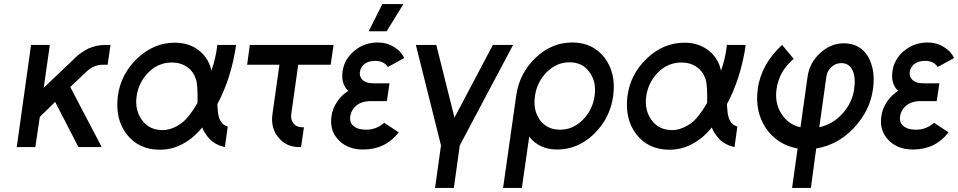

<svg xmlns="http://www.w3.org/2000/svg" viewBox="-20 -720 4691 940"><path d="M132 -500 62 0H153L175 -148L250 -221L364 0H478L324 -294L405 -371Q441 -403 482 -403H507L521 -500H496Q454 -500 414 -483Q396 -474 379 -462.5Q362 -451 347 -436L194 -290L224 -500Z M836 -511Q734 -511 653 -435Q572 -359 557 -250Q550 -195 560.5 -148Q571 -101 600 -63Q659 13 762 13Q821 13 872 -14Q899 -28 923.5 -48.5Q948 -69 970 -96Q975 -82 982.5 -70.5Q990 -59 998 -49Q1013 -30 1033.5 -18Q1054 -6 1081 0L1095 -100Q1084 -104 1075 -110.5Q1066 -117 1060 -127Q1054 -137 1050.5 -151Q1047 -165 1046 -183Q1046 -188 1045 -194.5Q1044 -201 1044 -210Q1078 -273 1101 -345.5Q1124 -418 1136 -500H1044Q1040 -465 1032.5 -433.5Q1025 -402 1015 -374Q1013 -381 1011.5 -387.5Q1010 -394 1008 -399Q989 -450 943 -481Q897 -511 836 -511ZM822 -414Q864 -414 896 -392Q926 -372 940 -331Q944 -318 946 -289Q948 -260 947 -216Q935 -196 925 -181Q915 -166 907 -156Q881 -121 845 -102Q828 -93 811 -88Q794 -83 776 -83Q711 -83 675 -132Q639 -182 649 -250Q659 -318 708 -367Q756 -414 822 -414Z M1203 -500 1190 -403H1348L1314 -162Q1304 -94 1343 -47Q1381 0 1445 0H1454L1468 -97H1459Q1432 -97 1417 -116Q1402 -135 1406 -162L1440 -403H1599L1613 -500Z M1887 -312H1810Q1770 -312 1752 -332Q1739 -347 1742 -369Q1746 -390 1762 -405Q1783 -422 1817 -422Q1859 -422 1879 -392L1959 -436Q1951 -453 1938.5 -466.5Q1926 -480 1907 -491Q1874 -512 1830 -512Q1762 -512 1712 -469Q1665 -429 1657 -369Q1649 -310 1685 -275Q1668 -264 1654 -250.5Q1640 -237 1630 -221Q1608 -188 1603 -152Q1592 -79 1640 -32Q1684 12 1758 12Q1867 12 1932 -72L1861 -119Q1823 -85 1772 -85Q1731 -85 1710 -104Q1690 -121 1695 -152Q1699 -180 1723 -202Q1750 -225 1797 -225H1874ZM1785 -567H1873L1955 -700H1852Z M2016 -500 2139 -8 2110 200H2202L2231 -8L2492 -500H2393L2205 -144L2116 -500Z M2768 -415Q2832 -415 2866 -367Q2901 -319 2891 -250Q2881 -181 2833 -133Q2785 -85 2722 -85Q2658 -85 2623 -133Q2589 -181 2599 -250Q2609 -319 2657 -367Q2705 -415 2768 -415ZM2782 -512Q2680 -512 2601 -436Q2522 -360 2507 -250L2443 200H2535L2571 -51Q2620 12 2708 12Q2809 12 2888 -64Q2967 -141 2982 -250Q2997 -360 2941 -436Q2883 -512 2782 -512Z M3331 -511Q3229 -511 3148 -435Q3067 -359 3052 -250Q3045 -195 3055.5 -148Q3066 -101 3095 -63Q3154 13 3257 13Q3316 13 3367 -14Q3394 -28 3418.5 -48.5Q3443 -69 3465 -96Q3470 -82 3477.5 -70.5Q3485 -59 3493 -49Q3508 -30 3528.5 -18Q3549 -6 3576 0L3590 -100Q3579 -104 3570 -110.5Q3561 -117 3555 -127Q3549 -137 3545.5 -151Q3542 -165 3541 -183Q3541 -188 3540 -194.5Q3539 -201 3539 -210Q3573 -273 3596 -345.5Q3619 -418 3631 -500H3539Q3535 -465 3527.5 -433.5Q3520 -402 3510 -374Q3508 -381 3506.5 -387.5Q3505 -394 3503 -399Q3484 -450 3438 -481Q3392 -511 3331 -511ZM3317 -414Q3359 -414 3391 -392Q3421 -372 3435 -331Q3439 -318 3441 -289Q3443 -260 3442 -216Q3430 -196 3420 -181Q3410 -166 3402 -156Q3376 -121 3340 -102Q3323 -93 3306 -88Q3289 -83 3271 -83Q3206 -83 3170 -132Q3134 -182 3144 -250Q3154 -318 3203 -367Q3251 -414 3317 -414Z M4111 -508Q4048 -508 3996 -461Q3944 -414 3934 -346L3899 -97Q3839 -110 3805 -164Q3772 -216 3782 -285Q3788 -327 3809 -365Q3820 -384 3834.5 -401Q3849 -418 3866 -432L3809 -500Q3785 -478 3765 -453.5Q3745 -429 3729 -401Q3698 -345 3690 -285Q3675 -174 3730 -92Q3786 -11 3885 7L3858 200H3950L3976 7Q4082 -11 4159 -92Q4198 -133 4222.5 -181.5Q4247 -230 4254 -285Q4261 -334 4254 -374Q4247 -414 4228 -446Q4189 -508 4111 -508ZM4098 -411Q4138 -411 4154 -376Q4170 -342 4162 -285Q4153 -217 4104 -163Q4056 -111 3991 -97L4026 -346Q4029 -372 4051 -392Q4071 -411 4098 -411Z M4579 -312H4502Q4462 -312 4444 -332Q4431 -347 4434 -369Q4438 -390 4454 -405Q4475 -422 4509 -422Q4551 -422 4571 -392L4651 -436Q4643 -453 4630.5 -466.5Q4618 -480 4599 -491Q4566 -512 4522 -512Q4454 -512 4404 -469Q4357 -429 4349 -369Q4341 -310 4377 -275Q4360 -264 4346 -250.5Q4332 -237 4322 -221Q4300 -188 4295 -152Q4284 -79 4332 -32Q4376 12 4450 12Q4559 12 4624 -72L4553 -119Q4515 -85 4464 -85Q4423 -85 4402 -104Q4382 -121 4387 -152Q4391 -180 4415 -202Q4442 -225 4489 -225H4566Z"/></svg>

Font: Unageo
Style: Medium-Italic
Weight: 500
Designer: Richard Sepsi
Foundry: Richard Sepsi
Version: Version 2.000